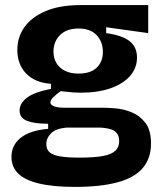

<svg xmlns="http://www.w3.org/2000/svg" viewBox="-20 -551 641 754"><path d="M274 183Q188 183 132.5 169.5Q77 156 51 130Q25 104 25 65Q25 19 61.5 -10Q98 -39 169 -45V-65Q115 -65 86 -76.5Q57 -88 57 -117Q57 -145 85.5 -167Q114 -189 180 -202V-222Q118 -226 83 -262Q48 -298 48 -355Q48 -405 76 -444.5Q104 -484 159.5 -507.5Q215 -531 296 -531H562V-421L397 -444V-421Q461 -412 489.5 -389Q518 -366 518 -325Q518 -284 491 -253Q464 -222 414.5 -204.5Q365 -187 296 -187Q283 -187 268 -188Q253 -189 218 -193Q199 -179 188.5 -168.5Q178 -158 178 -149Q178 -142 185.5 -137Q193 -132 205.5 -130Q218 -128 231 -128H381Q401 -128 433 -125.5Q465 -123 497 -110Q529 -97 551 -68.5Q573 -40 573 13Q573 71 540.5 109Q508 147 441.5 165Q375 183 274 183ZM290 68Q351 68 385 61.5Q419 55 433.5 40.5Q448 26 448 4Q448 -16 439.5 -27Q431 -38 417.5 -42.5Q404 -47 390.5 -48.5Q377 -50 367 -50H241Q199 -46 180.5 -27.5Q162 -9 162 15Q162 37 176 48Q190 59 218.5 63.5Q247 68 290 68ZM288 -262Q336 -262 360 -285.5Q384 -309 384 -347Q384 -387 359.5 -413Q335 -439 288 -439Q242 -439 216 -413.5Q190 -388 190 -348Q190 -323 201.5 -303.5Q213 -284 235 -273Q257 -262 288 -262Z"/></svg>

Font: Bricolage Grotesque 96pt ExtraBold
Style: Bold
Weight: 700
Version: Version 1.001;gftools[0.9.33.dev8+g029e19f]